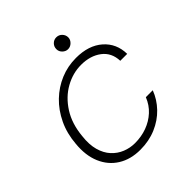

<svg xmlns="http://www.w3.org/2000/svg" viewBox="-180 -766 903 903"><g transform="rotate(-45 271.5 -315.0)"><path d="M240 12Q176 12 129.5 -17Q83 -46 60.5 -99Q38 -152 45 -223Q50 -287 75 -339.5Q100 -392 139 -429.5Q178 -467 227 -487.5Q276 -508 331 -508Q415 -508 464.5 -464.5Q514 -421 515 -351H469Q467 -407 426.5 -437.5Q386 -468 325 -468Q270 -468 219 -439.5Q168 -411 133.5 -357Q99 -303 92 -227Q86 -176 96.5 -138.5Q107 -101 129.5 -76.5Q152 -52 182 -40Q212 -28 244 -28Q287 -28 324 -41.5Q361 -55 389.5 -81Q418 -107 433 -145H479Q462 -100 428 -64.5Q394 -29 346 -8.5Q298 12 240 12ZM334 -563Q319 -563 307 -574.5Q295 -586 295 -602Q295 -619 306.5 -630.5Q318 -642 334 -642Q351 -642 362.5 -630Q374 -618 374 -602Q374 -587 362 -575Q350 -563 334 -563Z"/></g></svg>

Font: DM Sans 24pt ExtraLight
Style: Italic
Weight: 250
Italic angle: -10°
Designer: Colophon Foundry, Jonny Pinhorn
Foundry: Colophon Foundry
Version: Version 4.004;gftools[0.9.30]